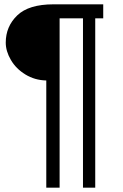

<svg xmlns="http://www.w3.org/2000/svg" viewBox="-20 -782 561 879"><path d="M191.9 77.1V-413.6Q139.6 -414.6 96.4 -440.9Q53.2 -467.3 29.8 -507.6Q6.3 -547.9 6.3 -586.9Q6.3 -660.6 58.8 -711.4Q111.3 -762.2 225.1 -762.2H452.6V-698.2H416V77.1H359.9V-698.2H252.9V77.1Z"/></svg>

Font: Oxygen-Regular
Style: Regular
Weight: 400
Designer: Vernon Adams
Foundry: Vernon Adams
Version: Version Release 0.2.3 webfont; ttfautohint (v0.93.3-1d66) -l